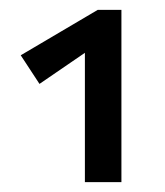

<svg xmlns="http://www.w3.org/2000/svg" viewBox="-20 -775 335 389"><path d="M178 -755H226V-406H152V-668L60 -605L22 -663Z"/></svg>

Font: EauTest Semibold
Style: Regular
Weight: 600
Designer: Christian Thalmann (Catharsis Fonts)
Version: Version 0.001;PS 000.001;hotconv 1.0.88;makeotf.lib2.5.64775